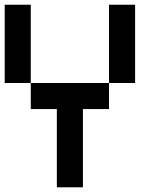

<svg xmlns="http://www.w3.org/2000/svg" viewBox="-20 -798 707 818"><path d="M111.1 -444.4H0V-777.8H111.1ZM333.3 -333.3V0H222.2V-333.3H111.1V-444.4H444.4V-333.3ZM555.6 -444.4H444.4V-777.8H555.6Z"/></svg>

Font: Pixeloid Sans
Style: Regular
Weight: 400
Designer: GGBotNet
Foundry: GGBotNet
Version: 0.5